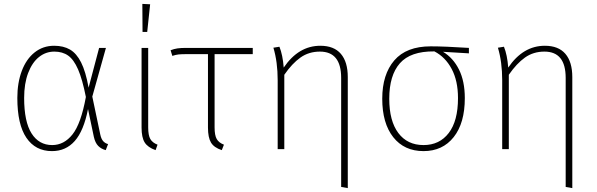

<svg xmlns="http://www.w3.org/2000/svg" viewBox="-20 -766 3067 986"><path d="M435 -316 489 -520H524L454 -270L495 -75Q500 -52 510 -41Q520 -30 535 -26L523 5Q500 -1 484.5 -16.5Q469 -32 462 -63L432 -206Q410 -94 364 -42Q318 10 247 10Q162 10 115.5 -58.5Q69 -127 69 -263Q69 -341 92 -402Q115 -463 158 -497Q201 -531 258 -531Q306 -531 339.5 -511.5Q373 -492 396.5 -445.5Q420 -399 435 -316ZM104 -263Q104 -141 142 -81Q180 -21 248 -21Q309 -21 352.5 -76Q396 -131 421 -268Q403 -359 381 -409.5Q359 -460 330 -480.5Q301 -501 259 -501Q215 -501 180 -473Q145 -445 124.5 -391Q104 -337 104 -263Z M741 -112Q741 -71 752 -52Q763 -33 789 -23L779 5Q739 -9 723 -34.5Q707 -60 707 -111V-520H741ZM751 -744 736 -602H712L711 -746Z M1082 -488V-112Q1082 -71 1093 -52Q1104 -33 1130 -23L1119 5Q1079 -8 1063.5 -34Q1048 -60 1048 -111V-488H940Q912 -488 897.5 -486.5Q883 -485 865 -479L856 -508Q874 -515 891.5 -517.5Q909 -520 935 -520H1278V-488Z M1766 -370V200L1732 194V-366Q1732 -501 1623 -501Q1566 -501 1523 -470.5Q1480 -440 1440 -382V0H1406V-354Q1406 -448 1384 -521L1415 -526Q1432 -484 1437 -419Q1513 -531 1625 -531Q1695 -531 1730.5 -489.5Q1766 -448 1766 -370Z M2388 -492 2255 -500Q2307 -469 2337 -409Q2367 -349 2367 -262Q2367 -134 2310 -62Q2253 10 2155 10Q2056 10 1999.5 -61.5Q1943 -133 1943 -259Q1943 -384 2005 -456Q2067 -528 2192 -528Q2264 -528 2388 -520ZM2211 -502H2209Q2088 -503 2033.5 -441Q1979 -379 1979 -259Q1979 -145 2025.5 -83Q2072 -21 2155 -21Q2237 -21 2284.5 -83Q2332 -145 2332 -262Q2332 -351 2299.5 -412Q2267 -473 2211 -502Z M2919 -370V200L2885 194V-366Q2885 -501 2776 -501Q2719 -501 2676 -470.5Q2633 -440 2593 -382V0H2559V-354Q2559 -448 2537 -521L2568 -526Q2585 -484 2590 -419Q2666 -531 2778 -531Q2848 -531 2883.5 -489.5Q2919 -448 2919 -370Z"/></svg>

Font: FiraGO UltraLight
Style: Regular
Weight: 200
Designer: bBox Type
Foundry: bBox Type GmbH
Version: Version 1.001